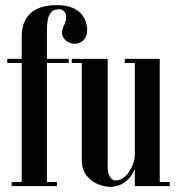

<svg xmlns="http://www.w3.org/2000/svg" viewBox="-20 -724 690 747"><path d="M64.5 -583.2Q64.5 -640 98.4 -672Q132.2 -704 200.8 -704Q236.2 -704 259.2 -694.8Q282.2 -685.5 295.5 -670.6Q308.8 -655.8 314 -638.9Q319.2 -622 319.2 -606.8Q319.2 -583 306.1 -569.1Q293 -555.2 274.9 -553.8Q256.8 -552.2 240 -563.5Q225.8 -573.2 221.9 -589.1Q218 -605 230.8 -629.2Q239 -649.5 237.2 -662.4Q235.5 -675.2 227.4 -681.6Q219.2 -688 209 -688Q187.2 -688 177.4 -674.5Q167.5 -661 165 -642.2Q162.5 -623.5 162.5 -606.5V0H64.5ZM25.5 0V-16H64.5V0ZM162.5 0V-16H201.5V0ZM162.5 -479V-495H247.5V-479ZM8.2 -479V-495H64.5V-479Z M516.8 -477.5V-135.8Q516.8 -92 501.9 -60.8Q487 -29.5 463 -13.2Q439 3 409.2 3Q387 3 361.1 -7.5Q335.2 -18 316.8 -41Q298.2 -64 298.2 -101.2V-495H399V-75Q399 -49.2 408 -35.6Q417 -22 430.5 -22Q445.5 -22 459.2 -31.8Q473 -41.5 483 -56.8Q493 -72 498.8 -89Q504.5 -106 504.5 -121.2V-477.5ZM601.5 -495V0H504.5V-495ZM504.5 -495V-479H465.5V-495ZM640.5 -16V0H601.5V-16ZM298.2 -495V-479H259.2V-495Z"/></svg>

Font: Emberly Black
Style: Regular
Weight: 900
Designer: Rajesh Rajput
Foundry: Rajesh Rajput
Version: Version 1.000